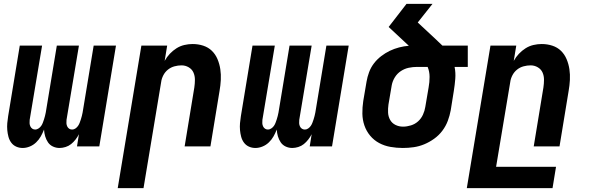

<svg xmlns="http://www.w3.org/2000/svg" viewBox="-20 -755 3040 990"><path d="M97 8Q79 8 63.5 1Q48 -6 38 -19.5Q28 -33 23.5 -50Q19 -67 17.5 -84.5Q16 -102 17.5 -120Q19 -138 22 -156L82 -520H197L133 -137Q132 -128 132.5 -119.5Q133 -111 136.5 -103.5Q140 -96 146.5 -91.5Q153 -87 162 -87Q170 -87 178.5 -92.5Q187 -98 192.5 -106Q198 -114 201 -122.5Q204 -131 207 -139.5Q210 -148 212 -157Q214 -166 216 -175L273 -520H387L323 -137Q322 -128 322.5 -119.5Q323 -111 326.5 -103.5Q330 -96 336.5 -91.5Q343 -87 352 -87Q361 -87 369 -92.5Q377 -98 382.5 -106Q388 -114 391 -122.5Q394 -131 397 -139.5Q400 -148 402 -157Q404 -166 406 -175L463 -520H578L492 0H377L387 -63Q380 -49 369.5 -35.5Q359 -22 346.5 -12Q334 -2 318 3Q302 8 287 8Q269 8 253 0.5Q237 -7 227.5 -21Q218 -35 213 -52Q208 -69 207 -87Q200 -69 190.5 -52Q181 -35 166.5 -21Q152 -7 133.5 0.5Q115 8 97 8Z M587 215 709 -520H842L829 -441Q840 -461 855.5 -477.5Q871 -494 890 -506Q909 -518 930.5 -523Q952 -528 973 -528Q1002 -528 1028 -519.5Q1054 -511 1072.5 -493Q1091 -475 1101.5 -450Q1112 -425 1116 -398Q1120 -371 1118.5 -342.5Q1117 -314 1112 -286L1065 0H932L982 -304Q985 -324 985 -344Q985 -364 977.5 -381Q970 -398 953 -408Q936 -418 916 -418Q898 -418 879.5 -413Q861 -408 846 -396Q831 -384 822 -366.5Q813 -349 811 -332L720 215Z M1297 8Q1279 8 1263.5 1Q1248 -6 1238 -19.5Q1228 -33 1223.5 -50Q1219 -67 1217.5 -84.5Q1216 -102 1217.5 -120Q1219 -138 1222 -156L1282 -520H1397L1333 -137Q1332 -128 1332.5 -119.5Q1333 -111 1336.5 -103.5Q1340 -96 1346.5 -91.5Q1353 -87 1362 -87Q1370 -87 1378.5 -92.5Q1387 -98 1392.5 -106Q1398 -114 1401 -122.5Q1404 -131 1407 -139.5Q1410 -148 1412 -157Q1414 -166 1416 -175L1473 -520H1587L1523 -137Q1522 -128 1522.5 -119.5Q1523 -111 1526.5 -103.5Q1530 -96 1536.5 -91.5Q1543 -87 1552 -87Q1561 -87 1569 -92.5Q1577 -98 1582.5 -106Q1588 -114 1591 -122.5Q1594 -131 1597 -139.5Q1600 -148 1602 -157Q1604 -166 1606 -175L1663 -520H1778L1692 0H1577L1587 -63Q1580 -49 1569.5 -35.5Q1559 -22 1546.5 -12Q1534 -2 1518 3Q1502 8 1487 8Q1469 8 1453 0.5Q1437 -7 1427.5 -21Q1418 -35 1413 -52Q1408 -69 1407 -87Q1400 -69 1390.5 -52Q1381 -35 1366.5 -21Q1352 -7 1333.5 0.5Q1315 8 1297 8Z M2057 8Q2025 8 1993.5 2.5Q1962 -3 1935 -17.5Q1908 -32 1888.5 -55.5Q1869 -79 1859 -108Q1849 -137 1848.5 -169Q1848 -201 1853 -234L1870 -334Q1874 -358 1883 -382.5Q1892 -407 1908 -428Q1924 -449 1945.5 -465.5Q1967 -482 1990 -493Q2013 -504 2038 -510.5Q2063 -517 2088 -519L1984 -616L2076 -735H2210L2134 -639L2219 -560Q2230 -550 2240 -540Q2250 -530 2261 -520H2392V-410H2324Q2330 -380 2327.5 -348.5Q2325 -317 2320 -286L2304 -186Q2299 -159 2289 -132Q2279 -105 2261 -81Q2243 -57 2218.5 -39.5Q2194 -22 2167.5 -11Q2141 0 2113 4Q2085 8 2057 8ZM2058 -102Q2078 -102 2099 -108.5Q2120 -115 2136 -129.5Q2152 -144 2161 -164Q2170 -184 2173 -204L2190 -304Q2195 -331 2195 -358.5Q2195 -386 2185 -410H2130Q2109 -410 2087.5 -405.5Q2066 -401 2047 -388.5Q2028 -376 2016 -356.5Q2004 -337 2000 -316L1983 -216Q1980 -195 1981 -174.5Q1982 -154 1991.5 -137Q2001 -120 2019 -111Q2037 -102 2058 -102Z M2387 215 2509 -520H2642L2629 -441Q2640 -461 2655.5 -477.5Q2671 -494 2690 -506Q2709 -518 2730.5 -523Q2752 -528 2773 -528Q2802 -528 2828 -519.5Q2854 -511 2872.5 -493Q2891 -475 2901.5 -450Q2912 -425 2916 -398Q2920 -371 2918.5 -342.5Q2917 -314 2912 -286L2865 0H2732L2782 -304Q2785 -324 2785 -344Q2785 -364 2777.5 -381Q2770 -398 2753 -408Q2736 -418 2716 -418Q2698 -418 2679.5 -413Q2661 -408 2646 -396Q2631 -384 2622 -366.5Q2613 -349 2611 -332L2538 105H2847L2829 215Z"/></svg>

Font: Iosevka Extrabold Extended
Style: Italic
Weight: 800
Width: 7
Italic angle: -9°
Monospace: yes
Designer: Belleve Invis
Foundry: Belleve Invis
Version: Version 32.5.0; ttfautohint (v1.8.4)